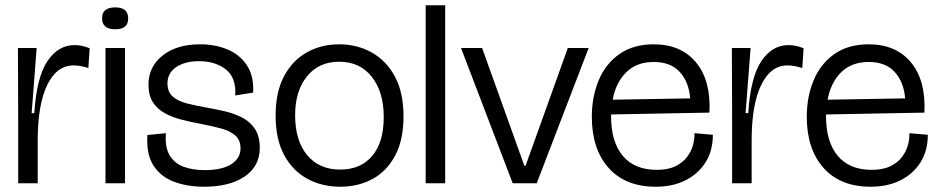

<svg xmlns="http://www.w3.org/2000/svg" viewBox="-20 -695 3562 728"><path d="M49 0V-235L48 -513H119L100 -266H110Q119 -403 160 -463.5Q201 -524 262 -524Q291 -524 320 -512L315 -437Q300 -442 285.5 -444.5Q271 -447 259 -447Q195 -447 159 -372.5Q123 -298 123 -163V0Z M380 0V-513H454V0ZM417 -584Q367 -584 367 -626Q367 -667 417 -667Q466 -667 466 -625Q466 -584 417 -584Z M754 13Q690 13 639.5 -6Q589 -25 561.5 -68Q534 -111 539 -183L609 -190Q605 -137 623 -106.5Q641 -76 675.5 -63Q710 -50 756 -50Q822 -50 857 -72.5Q892 -95 892 -132Q892 -164 872 -181.5Q852 -199 818 -208Q784 -217 743 -225Q705 -232 669.5 -241Q634 -250 605.5 -265.5Q577 -281 560 -307Q543 -333 543 -374Q543 -442 596.5 -484.5Q650 -527 739 -527Q795 -527 841.5 -508Q888 -489 915.5 -448.5Q943 -408 940 -344L872 -333Q876 -401 836 -432Q796 -463 735 -463Q681 -463 648 -440.5Q615 -418 615 -379Q615 -346 635.5 -328.5Q656 -311 690 -302.5Q724 -294 764 -287Q799 -281 834.5 -272.5Q870 -264 899.5 -248.5Q929 -233 947 -205.5Q965 -178 965 -134Q965 -65 908 -26Q851 13 754 13Z M1270 13Q1201 13 1145.5 -17Q1090 -47 1057.5 -107Q1025 -167 1025 -257Q1025 -346 1057 -406Q1089 -466 1143.5 -496.5Q1198 -527 1266 -527Q1334 -527 1389.5 -496Q1445 -465 1477.5 -404.5Q1510 -344 1510 -254Q1510 -164 1478 -104.5Q1446 -45 1392 -16Q1338 13 1270 13ZM1270 -52Q1347 -52 1391 -103.5Q1435 -155 1435 -251Q1435 -347 1389.5 -404Q1344 -461 1266 -461Q1189 -461 1144 -405.5Q1099 -350 1099 -258Q1099 -162 1144.5 -107Q1190 -52 1270 -52Z M1594 0V-675H1668V0Z M1924 0 1728 -513H1808L1968 -67H1973L2133 -513H2212L2015 0Z M2466 13Q2351 13 2287.5 -58.5Q2224 -130 2224 -252Q2224 -328 2250 -390.5Q2276 -453 2328.5 -490Q2381 -527 2459 -527Q2562 -527 2619 -458.5Q2676 -390 2670 -268L2297 -261Q2297 -258 2297 -254Q2297 -157 2341.5 -104Q2386 -51 2470 -51Q2513 -51 2541.5 -65Q2570 -79 2586 -101Q2602 -123 2608 -146.5Q2614 -170 2613 -190L2683 -184Q2683 -124 2655.5 -80Q2628 -36 2579.5 -11.5Q2531 13 2466 13ZM2459 -460Q2394 -460 2354.5 -421Q2315 -382 2303 -317L2597 -322Q2592 -384 2557.5 -422Q2523 -460 2459 -460Z M2756 0V-235L2755 -513H2826L2807 -266H2817Q2826 -403 2867 -463.5Q2908 -524 2969 -524Q2998 -524 3027 -512L3022 -437Q3007 -442 2992.5 -444.5Q2978 -447 2966 -447Q2902 -447 2866 -372.5Q2830 -298 2830 -163V0Z M3281 13Q3166 13 3102.5 -58.5Q3039 -130 3039 -252Q3039 -328 3065 -390.5Q3091 -453 3143.5 -490Q3196 -527 3274 -527Q3377 -527 3434 -458.5Q3491 -390 3485 -268L3112 -261Q3112 -258 3112 -254Q3112 -157 3156.5 -104Q3201 -51 3285 -51Q3328 -51 3356.5 -65Q3385 -79 3401 -101Q3417 -123 3423 -146.5Q3429 -170 3428 -190L3498 -184Q3498 -124 3470.5 -80Q3443 -36 3394.5 -11.5Q3346 13 3281 13ZM3274 -460Q3209 -460 3169.5 -421Q3130 -382 3118 -317L3412 -322Q3407 -384 3372.5 -422Q3338 -460 3274 -460Z"/></svg>

Font: Bricolage Grotesque 48pt Light
Style: Regular
Weight: 300
Designer: Mathieu Triay
Foundry: Atelier Triay
Version: Version 1.000; ttfautohint (v1.8.4.7-5d5b);gftools[0.9.32]